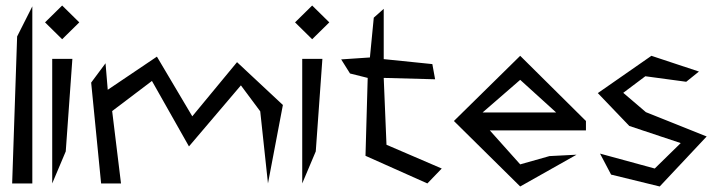

<svg xmlns="http://www.w3.org/2000/svg" viewBox="-20 -664 2599 695"><path d="M24 0H97V-641L42 -532Z M143 -583 205 -522 267 -583 205 -644ZM218 -116 242 -451H169V0Z M922 -261 950 0 1004 -284 838 -439 676 -243 548 -459 370 -339 362 -435 310 -365 346 0H418L386 -262L530 -371L664 -134L852 -355Z M1048 -583 1110 -522 1172 -583 1110 -644ZM1123 -116 1147 -451H1074V0Z M1527 0 1579 -54 1379 -140 1369 -382 1555 -377 1545 -432 1369 -450V-632L1333 -600L1319 -456L1215 -449L1247 -398L1311 -382L1303 -100Z M1753 -192H2101V-226L1863 -462L1623 -226L1863 11L2067 -104L1969 -99L1863 -69ZM1993 -257H1727L1863 -375Z M2258 -208 2444 -146 2350 -54 2152 -108 2192 -32 2368 11 2538 -170 2318 -258 2236 -328 2316 -388 2464 -368 2510 -405 2338 -462 2144 -327Z"/></svg>

Font: Stormblade
Style: Regular
Weight: 400
Designer: Mew Too
Foundry: Cannot Into Space Fonts
Version: Version 0.77